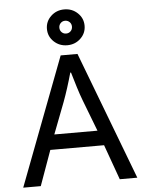

<svg xmlns="http://www.w3.org/2000/svg" viewBox="-62 -997 791 1046"><g transform="rotate(-5 334.0 -474.0)"><path d="M22 0 288 -700H380L646 0H550L481 -192H187L118 0ZM216 -274H452L386 -446Q373 -480 361 -519Q349 -558 336 -602H332Q320 -559 307.5 -520Q295 -481 282 -446ZM226 -850Q226 -891 256 -919.5Q286 -948 329 -948Q372 -948 402 -919.5Q432 -891 432 -850Q432 -809 402 -780.5Q372 -752 329 -752Q286 -752 256 -780.5Q226 -809 226 -850ZM294 -851Q294 -836 304 -826Q314 -816 328 -816Q343 -816 353 -826Q363 -836 363 -851Q363 -866 353 -876Q343 -886 328 -886Q314 -886 304 -876Q294 -866 294 -851Z"/></g></svg>

Font: Liter
Style: Regular
Weight: 400
Designer: Anton Skugarov
Foundry: skugi
Version: Version 1.004; ttfautohint (v1.8.4.7-5d5b)